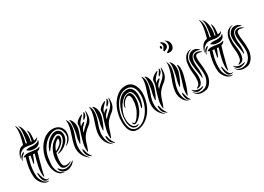

<svg xmlns="http://www.w3.org/2000/svg" viewBox="-12 -1393 2875 2089"><g transform="rotate(-30 1425.0 -348.0)"><path d="M299 -444Q300 -443 300 -439.5Q300 -436 299 -434Q290 -405 268 -393Q246 -381 229 -381Q208 -381 186 -384.5Q164 -388 144 -403Q142 -405 139 -407Q136 -409 136 -411Q136 -414 139 -415.5Q142 -417 144 -418Q153 -420 167.5 -421.5Q182 -423 196 -421Q206 -419 220 -419Q234 -419 248.5 -421Q263 -423 275 -427.5Q287 -432 293 -441Q296 -445 299 -444ZM306 -475 303 -470Q286 -448 267 -441.5Q248 -435 227 -436Q206 -437 184.5 -441.5Q163 -446 142 -447Q114 -448 86 -430Q58 -412 38 -367Q35 -361 34 -364.5Q33 -368 34 -371Q42 -401 53 -421Q64 -441 76.5 -453.5Q89 -466 103 -472Q117 -478 132 -480Q149 -537 158.5 -591.5Q168 -646 160 -695Q160 -699 160 -699Q162 -700 164 -698Q166 -696 166 -695Q188 -647 184 -592.5Q180 -538 164 -478Q169 -477 172 -477Q175 -477 179 -477Q184 -503 188.5 -532.5Q193 -562 195.5 -589Q198 -616 197 -638Q196 -660 190 -671Q187 -680 190 -680Q192 -680 193 -678Q194 -676 196 -674Q210 -660 218 -636Q226 -612 229 -585Q232 -558 231 -531.5Q230 -505 225 -485L221 -469Q224 -467 227 -467Q230 -467 233 -466Q239 -496 243.5 -526Q248 -556 247 -589Q247 -596 248 -596Q250 -596 251 -593Q252 -590 253 -588Q265 -566 264.5 -533Q264 -500 259 -463Q281 -463 301 -475Q306 -478 306 -475ZM99 -407Q99 -402 93.5 -397Q88 -392 85 -390Q80 -386 73.5 -380.5Q67 -375 62 -369Q57 -361 52.5 -355Q48 -349 45 -338Q44 -336 42.5 -334.5Q41 -333 40 -334Q37 -337 40 -347Q44 -362 48 -371.5Q52 -381 63 -392Q67 -396 73 -400Q79 -404 85 -407Q91 -410 95 -410Q99 -410 99 -407ZM177 -5Q182 -7 181 -4Q180 -1 178 0Q160 6 140 -2Q120 -10 103 -27Q86 -44 74 -66.5Q62 -89 59 -111Q54 -158 58 -202Q62 -246 73 -289L90 -352Q84 -352 78 -355Q71 -357 71 -360Q71 -362 78 -366Q106 -380 134.5 -378Q163 -376 192 -371Q210 -368 228.5 -366.5Q247 -365 269 -374Q271 -376 273 -375Q275 -373 272 -368Q266 -355 255 -349Q244 -343 232 -340Q224 -314 218 -293.5Q212 -273 208 -259Q197 -211 182.5 -161.5Q168 -112 163 -78Q161 -67 159 -66Q157 -65 155 -70Q153 -75 152 -78Q148 -107 150.5 -138.5Q153 -170 160 -203Q167 -236 176 -269.5Q185 -303 195 -337Q190 -337 185 -337Q180 -337 175 -338Q167 -317 158.5 -296.5Q150 -276 142 -258Q141 -256 137.5 -248.5Q134 -241 132 -241Q128 -242 129 -250.5Q130 -259 130 -262Q132 -277 136.5 -297Q141 -317 145 -340Q140 -341 134 -341.5Q128 -342 122 -344Q116 -324 110.5 -305Q105 -286 100 -267Q92 -232 88 -192.5Q84 -153 88 -111Q90 -92 98.5 -72Q107 -52 119 -36Q131 -20 146.5 -11Q162 -2 177 -5ZM186 -27Q191 -31 192 -27.5Q193 -24 188 -21Q184 -18 177.5 -16.5Q171 -15 163 -16Q155 -17 146 -22Q137 -27 129 -38Q122 -47 117.5 -64Q113 -81 111 -97.5Q109 -114 110 -126Q111 -138 115 -138Q120 -138 122.5 -124Q125 -110 127 -101Q131 -85 138 -68Q145 -51 153 -41Q163 -28 171 -25.5Q179 -23 186 -27Z M557 -408Q565 -398 569.5 -383Q574 -368 573 -350.5Q572 -333 565 -314Q558 -295 543 -277Q514 -243 479.5 -224.5Q445 -206 417 -206Q400 -206 417 -212Q426 -215 438.5 -221.5Q451 -228 465 -237.5Q479 -247 493.5 -260Q508 -273 520 -290Q540 -318 543.5 -344.5Q547 -371 533 -385Q521 -397 505 -398.5Q489 -400 457 -381Q428 -364 405 -339Q382 -314 362 -286Q351 -272 347.5 -272Q344 -272 350 -290Q362 -325 383.5 -355Q405 -385 435 -406Q457 -421 475.5 -427Q494 -433 509.5 -432Q525 -431 537 -424.5Q549 -418 557 -408ZM611 -338Q607 -314 598.5 -297.5Q590 -281 579.5 -269.5Q569 -258 558.5 -251Q548 -244 540 -238Q536 -235 534 -237Q532 -239 537 -244Q555 -259 573.5 -284.5Q592 -310 593 -341Q593 -394 567 -422Q541 -450 502 -446.5Q463 -443 421 -416Q394 -399 373.5 -376.5Q353 -354 338 -328.5Q323 -303 313.5 -276Q304 -249 300 -222Q296 -196 292.5 -166Q289 -136 292.5 -107Q296 -78 311 -51.5Q326 -25 358 -6Q363 -3 368.5 -2Q374 -1 374 0Q374 2 369 2.5Q364 3 358 1Q333 -4 315.5 -19.5Q298 -35 287 -55Q276 -75 270 -97Q264 -119 263 -137Q257 -216 285 -293Q291 -309 300.5 -329Q310 -349 324 -369.5Q338 -390 357 -409.5Q376 -429 400 -444Q423 -458 448 -465Q473 -472 498 -471.5Q523 -471 545 -462.5Q567 -454 584 -437Q599 -421 607.5 -396Q616 -371 611 -338ZM520 -374Q532 -360 523 -330.5Q514 -301 481 -271Q463 -254 446 -243.5Q429 -233 403 -225Q392 -187 389 -150Q386 -113 391 -90Q392 -81 397.5 -72.5Q403 -64 413.5 -59.5Q424 -55 441 -56Q458 -57 483 -67Q490 -70 491.5 -68.5Q493 -67 485 -62Q467 -48 447 -42.5Q427 -37 409.5 -39Q392 -41 379.5 -51Q367 -61 363 -78Q355 -113 356 -151Q357 -189 367.5 -226Q378 -263 397.5 -295.5Q417 -328 446 -351Q500 -394 520 -374ZM510 -55Q503 -45 492.5 -35.5Q482 -26 468.5 -18.5Q455 -11 440.5 -6Q426 -1 411 -1Q385 -1 362.5 -12.5Q340 -24 328 -59Q326 -63 326 -66.5Q326 -70 328 -70Q332 -72 336 -67.5Q340 -63 344 -58Q355 -45 372.5 -35Q390 -25 406 -25Q436 -25 458 -34Q480 -43 500 -58Q505 -61 511.5 -64Q518 -67 510 -55ZM496 -347Q492 -355 467 -334Q444 -316 430.5 -292.5Q417 -269 407 -241Q426 -250 442 -261.5Q458 -273 472 -284Q487 -297 494 -318Q501 -339 496 -347Z M740 -333Q732 -299 717.5 -261.5Q703 -224 685 -192Q685 -190 682.5 -185.5Q680 -181 676 -181Q674 -181 673.5 -187Q673 -193 674 -195Q674 -211 678 -237.5Q682 -264 688 -281Q690 -287 694.5 -310Q699 -333 702.5 -361.5Q706 -390 706.5 -416.5Q707 -443 700 -456V-460Q704 -463 709 -458Q722 -447 729.5 -431Q737 -415 740.5 -397.5Q744 -380 743.5 -363Q743 -346 740 -333ZM779 -337Q790 -351 800 -357Q810 -363 820 -367Q821 -367 825 -368Q829 -369 831 -366Q833 -363 830 -359Q827 -355 825 -353Q818 -346 809.5 -337.5Q801 -329 794 -321Q784 -310 778 -295.5Q772 -281 769 -266Q786 -284 801.5 -300Q817 -316 835 -330Q858 -347 875 -374Q892 -401 899 -453Q901 -458 904 -459Q907 -460 907 -452Q910 -394 895 -360Q880 -326 850 -303Q834 -291 818 -277Q802 -263 787.5 -246Q773 -229 761 -206Q749 -183 740 -153Q733 -130 726 -109.5Q719 -89 711 -70Q709 -63 705 -63Q702 -64 702 -73Q697 -121 708.5 -168.5Q720 -216 736 -267Q743 -292 752.5 -317Q762 -342 761 -374Q761 -385 770 -397Q779 -409 792 -419.5Q805 -430 819 -437.5Q833 -445 843 -448Q852 -451 852 -447Q852 -443 846 -437Q825 -418 803.5 -392Q782 -366 779 -337ZM692 -1Q691 0 690.5 -0.5Q690 -1 685 -4Q655 -26 638 -52Q621 -78 613.5 -105.5Q606 -133 607 -160.5Q608 -188 614 -214Q622 -249 633.5 -283.5Q645 -318 655 -350.5Q665 -383 670 -414.5Q675 -446 670 -475Q670 -477 673 -478Q674 -478 675 -476.5Q676 -475 677 -474Q696 -442 696 -408.5Q696 -375 687 -340.5Q678 -306 664.5 -270.5Q651 -235 643 -199Q633 -153 641.5 -101Q650 -49 688 -8Q690 -5 692 -4Q694 -3 692 -1ZM722 0Q720 0 718 -1L714 -3Q700 -12 689 -22.5Q678 -33 670 -53Q667 -60 665 -71.5Q663 -83 662.5 -93Q662 -103 663.5 -110Q665 -117 669 -116Q672 -116 675.5 -108Q679 -100 681 -92Q683 -81 685.5 -71Q688 -61 692 -53Q703 -28 721 -5Q723 0 722 0ZM885 -449Q885 -428 873 -412Q861 -396 844 -385Q841 -383 840 -385.5Q839 -388 839 -389Q839 -395 844 -403.5Q849 -412 855.5 -421.5Q862 -431 868 -441Q874 -451 876 -459Q879 -464 882 -459Q885 -454 885 -449Z M1030 -333Q1022 -299 1007.5 -261.5Q993 -224 975 -192Q975 -190 972.5 -185.5Q970 -181 966 -181Q964 -181 963.5 -187Q963 -193 964 -195Q964 -211 968 -237.5Q972 -264 978 -281Q980 -287 984.5 -310Q989 -333 992.5 -361.5Q996 -390 996.5 -416.5Q997 -443 990 -456V-460Q994 -463 999 -458Q1012 -447 1019.5 -431Q1027 -415 1030.5 -397.5Q1034 -380 1033.5 -363Q1033 -346 1030 -333ZM1069 -337Q1080 -351 1090 -357Q1100 -363 1110 -367Q1111 -367 1115 -368Q1119 -369 1121 -366Q1123 -363 1120 -359Q1117 -355 1115 -353Q1108 -346 1099.5 -337.5Q1091 -329 1084 -321Q1074 -310 1068 -295.5Q1062 -281 1059 -266Q1076 -284 1091.5 -300Q1107 -316 1125 -330Q1148 -347 1165 -374Q1182 -401 1189 -453Q1191 -458 1194 -459Q1197 -460 1197 -452Q1200 -394 1185 -360Q1170 -326 1140 -303Q1124 -291 1108 -277Q1092 -263 1077.5 -246Q1063 -229 1051 -206Q1039 -183 1030 -153Q1023 -130 1016 -109.5Q1009 -89 1001 -70Q999 -63 995 -63Q992 -64 992 -73Q987 -121 998.5 -168.5Q1010 -216 1026 -267Q1033 -292 1042.5 -317Q1052 -342 1051 -374Q1051 -385 1060 -397Q1069 -409 1082 -419.5Q1095 -430 1109 -437.5Q1123 -445 1133 -448Q1142 -451 1142 -447Q1142 -443 1136 -437Q1115 -418 1093.5 -392Q1072 -366 1069 -337ZM982 -1Q981 0 980.5 -0.5Q980 -1 975 -4Q945 -26 928 -52Q911 -78 903.5 -105.5Q896 -133 897 -160.5Q898 -188 904 -214Q912 -249 923.5 -283.5Q935 -318 945 -350.5Q955 -383 960 -414.5Q965 -446 960 -475Q960 -477 963 -478Q964 -478 965 -476.5Q966 -475 967 -474Q986 -442 986 -408.5Q986 -375 977 -340.5Q968 -306 954.5 -270.5Q941 -235 933 -199Q923 -153 931.5 -101Q940 -49 978 -8Q980 -5 982 -4Q984 -3 982 -1ZM1012 0Q1010 0 1008 -1L1004 -3Q990 -12 979 -22.5Q968 -33 960 -53Q957 -60 955 -71.5Q953 -83 952.5 -93Q952 -103 953.5 -110Q955 -117 959 -116Q962 -116 965.5 -108Q969 -100 971 -92Q973 -81 975.5 -71Q978 -61 982 -53Q993 -28 1011 -5Q1013 0 1012 0ZM1175 -449Q1175 -428 1163 -412Q1151 -396 1134 -385Q1131 -383 1130 -385.5Q1129 -388 1129 -389Q1129 -395 1134 -403.5Q1139 -412 1145.5 -421.5Q1152 -431 1158 -441Q1164 -451 1166 -459Q1169 -464 1172 -459Q1175 -454 1175 -449Z M1511 -277Q1514 -304 1512 -334Q1510 -364 1499.5 -389.5Q1489 -415 1467.5 -432Q1446 -449 1411 -449Q1364 -449 1329 -423.5Q1294 -398 1269 -360.5Q1244 -323 1230 -280.5Q1216 -238 1212 -203Q1206 -155 1210.5 -120Q1215 -85 1227 -62.5Q1239 -40 1257.5 -29Q1276 -18 1298 -18Q1329 -17 1363.5 -35.5Q1398 -54 1428 -87.5Q1458 -121 1480.5 -169.5Q1503 -218 1511 -277ZM1189 -208Q1193 -248 1209 -296Q1225 -344 1253.5 -385Q1282 -426 1322 -453.5Q1362 -481 1415 -481Q1455 -481 1481 -462Q1507 -443 1521 -413.5Q1535 -384 1539 -349.5Q1543 -315 1539 -284Q1530 -212 1504 -159Q1478 -106 1443 -70.5Q1408 -35 1369 -17.5Q1330 0 1294 0Q1267 0 1245.5 -12Q1224 -24 1209.5 -49.5Q1195 -75 1189.5 -114.5Q1184 -154 1189 -208ZM1301 -67Q1296 -67 1291 -70.5Q1286 -74 1283 -79Q1280 -84 1279 -89Q1278 -94 1283 -96Q1286 -97 1291 -89Q1296 -81 1302 -81Q1312 -81 1325.5 -94Q1339 -107 1351.5 -124.5Q1364 -142 1373.5 -159Q1383 -176 1387 -184Q1391 -192 1395 -204.5Q1399 -217 1402.5 -230Q1406 -243 1408.5 -255.5Q1411 -268 1412 -277Q1417 -322 1410 -346.5Q1403 -371 1387 -371Q1375 -371 1362 -363.5Q1349 -356 1337.5 -344Q1326 -332 1317 -317.5Q1308 -303 1304 -288Q1299 -271 1297 -271Q1294 -271 1294 -288Q1297 -307 1307 -325.5Q1317 -344 1332 -358.5Q1347 -373 1365 -382.5Q1383 -392 1402 -392Q1421 -392 1430.5 -378.5Q1440 -365 1444 -345.5Q1448 -326 1447.5 -305.5Q1447 -285 1445 -273Q1441 -246 1432.5 -220.5Q1424 -195 1412 -169Q1406 -157 1394 -139.5Q1382 -122 1366.5 -106Q1351 -90 1333.5 -78.5Q1316 -67 1301 -67ZM1333 -48Q1334 -42 1323.5 -38Q1313 -34 1302 -34Q1271 -35 1254.5 -54Q1238 -73 1231.5 -99Q1225 -125 1225.5 -153Q1226 -181 1228 -200Q1232 -233 1244 -274Q1256 -315 1278 -351Q1300 -387 1332 -411.5Q1364 -436 1408 -436Q1437 -436 1454.5 -421Q1472 -406 1480.5 -384Q1489 -362 1490.5 -336.5Q1492 -311 1489 -290Q1487 -267 1482 -248Q1477 -229 1468 -206Q1465 -199 1460 -190Q1455 -181 1449 -182Q1446 -183 1447.5 -190Q1449 -197 1451.5 -207.5Q1454 -218 1457 -229.5Q1460 -241 1461 -251Q1463 -268 1463.5 -293.5Q1464 -319 1459.5 -343Q1455 -367 1443 -384Q1431 -401 1407 -401Q1372 -401 1342.5 -378.5Q1313 -356 1291 -323.5Q1269 -291 1255.5 -255.5Q1242 -220 1239 -193Q1237 -177 1238 -153Q1239 -129 1245.5 -105.5Q1252 -82 1267 -65Q1282 -48 1308 -47Q1316 -46 1323.5 -48.5Q1331 -51 1333 -48Z M1687 -333Q1679 -299 1664.5 -261.5Q1650 -224 1632 -192Q1632 -190 1629.5 -185.5Q1627 -181 1623 -181Q1621 -181 1620.5 -187Q1620 -193 1621 -195Q1621 -211 1625 -237.5Q1629 -264 1635 -281Q1637 -287 1641.5 -310Q1646 -333 1649.5 -361.5Q1653 -390 1653.5 -416.5Q1654 -443 1647 -456V-460Q1651 -463 1656 -458Q1669 -447 1676.5 -431Q1684 -415 1687.5 -397.5Q1691 -380 1690.5 -363Q1690 -346 1687 -333ZM1726 -337Q1737 -351 1747 -357Q1757 -363 1767 -367Q1768 -367 1772 -368Q1776 -369 1778 -366Q1780 -363 1777 -359Q1774 -355 1772 -353Q1765 -346 1756.5 -337.5Q1748 -329 1741 -321Q1731 -310 1725 -295.5Q1719 -281 1716 -266Q1733 -284 1748.5 -300Q1764 -316 1782 -330Q1805 -347 1822 -374Q1839 -401 1846 -453Q1848 -458 1851 -459Q1854 -460 1854 -452Q1857 -394 1842 -360Q1827 -326 1797 -303Q1781 -291 1765 -277Q1749 -263 1734.5 -246Q1720 -229 1708 -206Q1696 -183 1687 -153Q1680 -130 1673 -109.5Q1666 -89 1658 -70Q1656 -63 1652 -63Q1649 -64 1649 -73Q1644 -121 1655.5 -168.5Q1667 -216 1683 -267Q1690 -292 1699.5 -317Q1709 -342 1708 -374Q1708 -385 1717 -397Q1726 -409 1739 -419.5Q1752 -430 1766 -437.5Q1780 -445 1790 -448Q1799 -451 1799 -447Q1799 -443 1793 -437Q1772 -418 1750.5 -392Q1729 -366 1726 -337ZM1639 -1Q1638 0 1637.5 -0.5Q1637 -1 1632 -4Q1602 -26 1585 -52Q1568 -78 1560.5 -105.5Q1553 -133 1554 -160.5Q1555 -188 1561 -214Q1569 -249 1580.5 -283.5Q1592 -318 1602 -350.5Q1612 -383 1617 -414.5Q1622 -446 1617 -475Q1617 -477 1620 -478Q1621 -478 1622 -476.5Q1623 -475 1624 -474Q1643 -442 1643 -408.5Q1643 -375 1634 -340.5Q1625 -306 1611.5 -270.5Q1598 -235 1590 -199Q1580 -153 1588.5 -101Q1597 -49 1635 -8Q1637 -5 1639 -4Q1641 -3 1639 -1ZM1669 0Q1667 0 1665 -1L1661 -3Q1647 -12 1636 -22.5Q1625 -33 1617 -53Q1614 -60 1612 -71.5Q1610 -83 1609.5 -93Q1609 -103 1610.5 -110Q1612 -117 1616 -116Q1619 -116 1622.5 -108Q1626 -100 1628 -92Q1630 -81 1632.5 -71Q1635 -61 1639 -53Q1650 -28 1668 -5Q1670 0 1669 0ZM1832 -449Q1832 -428 1820 -412Q1808 -396 1791 -385Q1788 -383 1787 -385.5Q1786 -388 1786 -389Q1786 -395 1791 -403.5Q1796 -412 1802.5 -421.5Q1809 -431 1815 -441Q1821 -451 1823 -459Q1826 -464 1829 -459Q1832 -454 1832 -449Z M1997 -330Q2000 -343 2000.5 -360Q2001 -377 1998 -395Q1995 -413 1987.5 -429.5Q1980 -446 1968 -458Q1962 -462 1961 -462Q1957 -462 1961 -456Q1967 -443 1965.5 -415.5Q1964 -388 1959 -358.5Q1954 -329 1948.5 -305.5Q1943 -282 1942 -277Q1935 -259 1929.5 -232Q1924 -205 1924 -188Q1923 -186 1923 -180Q1923 -174 1926 -173Q1927 -173 1930 -178Q1933 -183 1935 -185Q1953 -217 1969.5 -255Q1986 -293 1997 -330ZM2001 -179Q2005 -197 2014 -225.5Q2023 -254 2029 -284.5Q2035 -315 2035 -344.5Q2035 -374 2023 -393Q2019 -397 2017 -397Q2015 -397 2016 -393Q2016 -355 2007.5 -322.5Q1999 -290 1989 -259Q1972 -208 1958 -159.5Q1944 -111 1946 -60Q1946 -57 1946.5 -53.5Q1947 -50 1950 -50Q1952 -50 1953 -52Q1954 -54 1956 -58Q1966 -82 1979 -114.5Q1992 -147 2001 -179ZM1930 0Q1911 -20 1901 -44.5Q1891 -69 1887 -94.5Q1883 -120 1885 -146Q1887 -172 1893 -195Q1902 -231 1916 -267Q1930 -303 1940 -338.5Q1950 -374 1951.5 -408.5Q1953 -443 1937 -476Q1934 -481 1933 -481Q1932 -481 1932 -479.5Q1932 -478 1933 -477Q1936 -447 1929 -415Q1922 -383 1911 -349.5Q1900 -316 1886.5 -280.5Q1873 -245 1864 -208Q1857 -181 1854.5 -153Q1852 -125 1858 -97.5Q1864 -70 1880 -45Q1896 -20 1926 1Q1928 3 1931 3.5Q1934 4 1930 0ZM1938 -38Q1935 -46 1931.5 -58Q1928 -70 1926 -81Q1924 -85 1921 -96Q1918 -107 1916 -107Q1912 -107 1910.5 -100Q1909 -93 1909 -82.5Q1909 -72 1910.5 -60.5Q1912 -49 1915 -41Q1921 -21 1929.5 -13Q1938 -5 1952 0Q1958 3 1961 3Q1962 3 1961.5 1.5Q1961 0 1960 0Q1953 -8 1947.5 -17Q1942 -26 1938 -38ZM2016 -555Q2011 -555 2000.5 -556.5Q1990 -558 1990 -566Q1990 -569 1999 -573.5Q2008 -578 2019 -586.5Q2030 -595 2039 -608.5Q2048 -622 2048 -643Q2048 -669 2038 -682Q2036 -685 2033 -688.5Q2030 -692 2031 -693Q2033 -693 2035.5 -691.5Q2038 -690 2039 -689Q2059 -678 2069.5 -660.5Q2080 -643 2080 -627Q2080 -595 2065 -575Q2050 -555 2016 -555ZM1979 -595Q1967 -590 1967 -601Q1967 -609 1973 -616.5Q1979 -624 1984.5 -633Q1990 -642 1992 -653.5Q1994 -665 1986 -682Q1984 -687 1979 -693Q1974 -699 1976 -700Q1978 -701 1984.5 -698.5Q1991 -696 1993 -695Q2010 -687 2018.5 -671Q2027 -655 2027 -643Q2027 -624 2011.5 -611.5Q1996 -599 1979 -595ZM1950 -649Q1950 -654 1953 -660.5Q1956 -667 1963 -667Q1968 -667 1971 -660.5Q1974 -654 1974 -649Q1974 -645 1971 -638.5Q1968 -632 1963 -632Q1956 -632 1953 -638Q1950 -644 1950 -649Z M2162 -369Q2163 -378 2168 -390.5Q2173 -403 2181.5 -414.5Q2190 -426 2202 -435.5Q2214 -445 2229 -448Q2261 -454 2282 -444Q2303 -434 2314 -421Q2318 -415 2317 -414Q2315 -412 2310 -415Q2304 -419 2290.5 -422Q2277 -425 2261.5 -423.5Q2246 -422 2231.5 -414Q2217 -406 2208 -388Q2200 -371 2197 -353Q2194 -335 2193.5 -319.5Q2193 -304 2194 -293Q2195 -282 2195 -278Q2197 -267 2198.5 -250.5Q2200 -234 2200 -217Q2200 -200 2199 -183.5Q2198 -167 2195 -155Q2194 -152 2192.5 -145Q2191 -138 2189 -138Q2184 -138 2184 -145Q2184 -152 2184 -155Q2182 -180 2177 -205.5Q2172 -231 2167.5 -258Q2163 -285 2161 -312.5Q2159 -340 2162 -369ZM2127 -171Q2128 -191 2123.5 -227.5Q2119 -264 2120 -312Q2121 -337 2125 -363.5Q2129 -390 2144 -416Q2160 -444 2184.5 -457.5Q2209 -471 2227 -470Q2230 -470 2233 -470Q2236 -470 2236 -469Q2236 -467 2235 -467.5Q2234 -468 2228 -466Q2210 -461 2196 -449.5Q2182 -438 2172 -423Q2162 -408 2156 -392Q2150 -376 2149 -363Q2143 -308 2150 -267Q2155 -234 2158 -198.5Q2161 -163 2155.5 -133.5Q2150 -104 2134.5 -84.5Q2119 -65 2087 -63Q2084 -63 2079.5 -63.5Q2075 -64 2075 -66Q2075 -68 2084 -73Q2110 -85 2118 -108Q2126 -131 2127 -171ZM2021 -53Q2035 -31 2065.5 -20.5Q2096 -10 2138 -22Q2159 -28 2175 -43Q2191 -58 2201.5 -76.5Q2212 -95 2217.5 -115Q2223 -135 2224 -152Q2225 -180 2222.5 -207Q2220 -234 2216.5 -259.5Q2213 -285 2210.5 -309Q2208 -333 2210 -356Q2212 -381 2224 -394Q2236 -407 2253.5 -410.5Q2271 -414 2290 -408Q2309 -402 2325 -389Q2329 -387 2328 -384Q2328 -382 2326 -383Q2324 -384 2322 -385Q2285 -397 2264.5 -392Q2244 -387 2242 -356Q2240 -320 2247.5 -271.5Q2255 -223 2253 -164Q2254 -144 2248.5 -118Q2243 -92 2230.5 -67.5Q2218 -43 2197.5 -24Q2177 -5 2149 0Q2096 8 2064.5 -6Q2033 -20 2019 -49Q2017 -55 2017 -56H2018Q2018 -56 2021 -53ZM2065 -53Q2084 -48 2111 -49Q2120 -50 2133 -54Q2146 -58 2147 -56Q2150 -52 2141 -46Q2132 -40 2118 -35.5Q2104 -31 2089 -29.5Q2074 -28 2064 -32Q2045 -40 2036.5 -49.5Q2028 -59 2021 -73L2019 -77Q2017 -81 2018 -82Q2019 -83 2021 -82Q2022 -81 2022 -80Q2034 -69 2042.5 -63.5Q2051 -58 2065 -53Z M2609 -444Q2610 -443 2610 -439.5Q2610 -436 2609 -434Q2600 -405 2578 -393Q2556 -381 2539 -381Q2518 -381 2496 -384.5Q2474 -388 2454 -403Q2452 -405 2449 -407Q2446 -409 2446 -411Q2446 -414 2449 -415.5Q2452 -417 2454 -418Q2463 -420 2477.5 -421.5Q2492 -423 2506 -421Q2516 -419 2530 -419Q2544 -419 2558.5 -421Q2573 -423 2585 -427.5Q2597 -432 2603 -441Q2606 -445 2609 -444ZM2616 -475 2613 -470Q2596 -448 2577 -441.5Q2558 -435 2537 -436Q2516 -437 2494.5 -441.5Q2473 -446 2452 -447Q2424 -448 2396 -430Q2368 -412 2348 -367Q2345 -361 2344 -364.5Q2343 -368 2344 -371Q2352 -401 2363 -421Q2374 -441 2386.5 -453.5Q2399 -466 2413 -472Q2427 -478 2442 -480Q2459 -537 2468.5 -591.5Q2478 -646 2470 -695Q2470 -699 2470 -699Q2472 -700 2474 -698Q2476 -696 2476 -695Q2498 -647 2494 -592.5Q2490 -538 2474 -478Q2479 -477 2482 -477Q2485 -477 2489 -477Q2494 -503 2498.5 -532.5Q2503 -562 2505.5 -589Q2508 -616 2507 -638Q2506 -660 2500 -671Q2497 -680 2500 -680Q2502 -680 2503 -678Q2504 -676 2506 -674Q2520 -660 2528 -636Q2536 -612 2539 -585Q2542 -558 2541 -531.5Q2540 -505 2535 -485L2531 -469Q2534 -467 2537 -467Q2540 -467 2543 -466Q2549 -496 2553.5 -526Q2558 -556 2557 -589Q2557 -596 2558 -596Q2560 -596 2561 -593Q2562 -590 2563 -588Q2575 -566 2574.5 -533Q2574 -500 2569 -463Q2591 -463 2611 -475Q2616 -478 2616 -475ZM2409 -407Q2409 -402 2403.5 -397Q2398 -392 2395 -390Q2390 -386 2383.5 -380.5Q2377 -375 2372 -369Q2367 -361 2362.5 -355Q2358 -349 2355 -338Q2354 -336 2352.5 -334.5Q2351 -333 2350 -334Q2347 -337 2350 -347Q2354 -362 2358 -371.5Q2362 -381 2373 -392Q2377 -396 2383 -400Q2389 -404 2395 -407Q2401 -410 2405 -410Q2409 -410 2409 -407ZM2487 -5Q2492 -7 2491 -4Q2490 -1 2488 0Q2470 6 2450 -2Q2430 -10 2413 -27Q2396 -44 2384 -66.5Q2372 -89 2369 -111Q2364 -158 2368 -202Q2372 -246 2383 -289L2400 -352Q2394 -352 2388 -355Q2381 -357 2381 -360Q2381 -362 2388 -366Q2416 -380 2444.5 -378Q2473 -376 2502 -371Q2520 -368 2538.5 -366.5Q2557 -365 2579 -374Q2581 -376 2583 -375Q2585 -373 2582 -368Q2576 -355 2565 -349Q2554 -343 2542 -340Q2534 -314 2528 -293.5Q2522 -273 2518 -259Q2507 -211 2492.5 -161.5Q2478 -112 2473 -78Q2471 -67 2469 -66Q2467 -65 2465 -70Q2463 -75 2462 -78Q2458 -107 2460.5 -138.5Q2463 -170 2470 -203Q2477 -236 2486 -269.5Q2495 -303 2505 -337Q2500 -337 2495 -337Q2490 -337 2485 -338Q2477 -317 2468.5 -296.5Q2460 -276 2452 -258Q2451 -256 2447.5 -248.5Q2444 -241 2442 -241Q2438 -242 2439 -250.5Q2440 -259 2440 -262Q2442 -277 2446.5 -297Q2451 -317 2455 -340Q2450 -341 2444 -341.5Q2438 -342 2432 -344Q2426 -324 2420.5 -305Q2415 -286 2410 -267Q2402 -232 2398 -192.5Q2394 -153 2398 -111Q2400 -92 2408.5 -72Q2417 -52 2429 -36Q2441 -20 2456.5 -11Q2472 -2 2487 -5ZM2496 -27Q2501 -31 2502 -27.5Q2503 -24 2498 -21Q2494 -18 2487.5 -16.5Q2481 -15 2473 -16Q2465 -17 2456 -22Q2447 -27 2439 -38Q2432 -47 2427.5 -64Q2423 -81 2421 -97.5Q2419 -114 2420 -126Q2421 -138 2425 -138Q2430 -138 2432.5 -124Q2435 -110 2437 -101Q2441 -85 2448 -68Q2455 -51 2463 -41Q2473 -28 2481 -25.5Q2489 -23 2496 -27Z M2684 -369Q2685 -378 2690 -390.5Q2695 -403 2703.5 -414.5Q2712 -426 2724 -435.5Q2736 -445 2751 -448Q2783 -454 2804 -444Q2825 -434 2836 -421Q2840 -415 2839 -414Q2837 -412 2832 -415Q2826 -419 2812.5 -422Q2799 -425 2783.5 -423.5Q2768 -422 2753.5 -414Q2739 -406 2730 -388Q2722 -371 2719 -353Q2716 -335 2715.5 -319.5Q2715 -304 2716 -293Q2717 -282 2717 -278Q2719 -267 2720.5 -250.5Q2722 -234 2722 -217Q2722 -200 2721 -183.5Q2720 -167 2717 -155Q2716 -152 2714.5 -145Q2713 -138 2711 -138Q2706 -138 2706 -145Q2706 -152 2706 -155Q2704 -180 2699 -205.5Q2694 -231 2689.5 -258Q2685 -285 2683 -312.5Q2681 -340 2684 -369ZM2649 -171Q2650 -191 2645.5 -227.5Q2641 -264 2642 -312Q2643 -337 2647 -363.5Q2651 -390 2666 -416Q2682 -444 2706.5 -457.5Q2731 -471 2749 -470Q2752 -470 2755 -470Q2758 -470 2758 -469Q2758 -467 2757 -467.5Q2756 -468 2750 -466Q2732 -461 2718 -449.5Q2704 -438 2694 -423Q2684 -408 2678 -392Q2672 -376 2671 -363Q2665 -308 2672 -267Q2677 -234 2680 -198.5Q2683 -163 2677.5 -133.5Q2672 -104 2656.5 -84.5Q2641 -65 2609 -63Q2606 -63 2601.5 -63.5Q2597 -64 2597 -66Q2597 -68 2606 -73Q2632 -85 2640 -108Q2648 -131 2649 -171ZM2543 -53Q2557 -31 2587.5 -20.5Q2618 -10 2660 -22Q2681 -28 2697 -43Q2713 -58 2723.5 -76.5Q2734 -95 2739.5 -115Q2745 -135 2746 -152Q2747 -180 2744.5 -207Q2742 -234 2738.5 -259.5Q2735 -285 2732.5 -309Q2730 -333 2732 -356Q2734 -381 2746 -394Q2758 -407 2775.5 -410.5Q2793 -414 2812 -408Q2831 -402 2847 -389Q2851 -387 2850 -384Q2850 -382 2848 -383Q2846 -384 2844 -385Q2807 -397 2786.5 -392Q2766 -387 2764 -356Q2762 -320 2769.5 -271.5Q2777 -223 2775 -164Q2776 -144 2770.5 -118Q2765 -92 2752.5 -67.5Q2740 -43 2719.5 -24Q2699 -5 2671 0Q2618 8 2586.5 -6Q2555 -20 2541 -49Q2539 -55 2539 -56H2540Q2540 -56 2543 -53ZM2587 -53Q2606 -48 2633 -49Q2642 -50 2655 -54Q2668 -58 2669 -56Q2672 -52 2663 -46Q2654 -40 2640 -35.5Q2626 -31 2611 -29.5Q2596 -28 2586 -32Q2567 -40 2558.5 -49.5Q2550 -59 2543 -73L2541 -77Q2539 -81 2540 -82Q2541 -83 2543 -82Q2544 -81 2544 -80Q2556 -69 2564.5 -63.5Q2573 -58 2587 -53Z"/></g></svg>

Font: Akronim
Style: Regular
Weight: 400
Designer: Grzegorz Klimczewski
Foundry: Fonty.PL
Version: Version 1.001